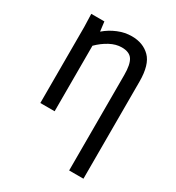

<svg xmlns="http://www.w3.org/2000/svg" viewBox="-155 -536 748 818"><g transform="rotate(30 219.0 -126.5)"><path d="M378.9 -290V187.5H308.6V-282.2Q308.6 -334 293.9 -356.4Q279.3 -378.9 241.2 -378.9Q212.9 -378.9 183.6 -363.3Q154.3 -347.7 128.9 -322.3V0H58.6V-374L56.6 -437.5H121.1L127 -390.6Q154.3 -414.1 187.5 -427.7Q220.7 -441.4 254.9 -441.4Q310.5 -441.4 344.7 -407.2Q378.9 -373 378.9 -290Z"/></g></svg>

Font: Sudo Light
Style: Regular
Weight: 300
Monospace: yes
Designer: Jens Kutilek
Foundry: Jens Kutilek
Version: Version 0.040